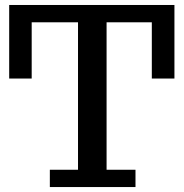

<svg xmlns="http://www.w3.org/2000/svg" viewBox="-20 -755 741 775"><path d="M526.9 -69.8V0H181.2V-69.8H294.9V-665H107.9V-438H17.1V-734.9H684.1V-438H592.8V-665H410.2V-69.8Z"/></svg>

Font: Trocchi
Style: Regular
Weight: 400
Designer: vernon adams
Version: Version 1.0; ttfautohint (v0.8) -l 6 -r 50 -G 100